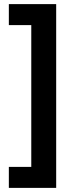

<svg xmlns="http://www.w3.org/2000/svg" viewBox="-20 -748 346 933"><path d="M23 63H132V-626H23V-728H253V165H23Z"/></svg>

Font: Noto Sans Arabic ExtCond
Style: Bold
Weight: 700
Width: 2
Designer: Monotype Design Team, Nadine Chahine, Nizar Qandah and Khaled Hosny
Foundry: Monotype Imaging Inc.
Version: Version 2.012; ttfautohint (v1.8.4.7-5d5b)